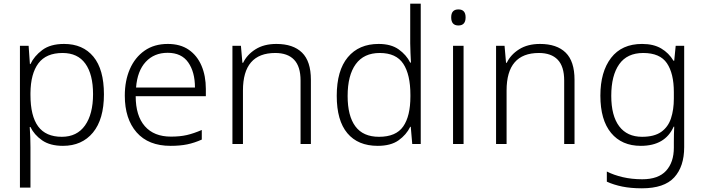

<svg xmlns="http://www.w3.org/2000/svg" viewBox="-20 -780 3814 1040"><path d="M327 -542Q429 -542 486 -473Q543 -404 543 -269Q543 -134 483.5 -62Q424 10 321 10Q251 10 208 -20Q165 -50 145 -92H141Q143 -67 144 -37.5Q145 -8 145 17V236H88V-532H135L142 -433H145Q165 -476 209 -509Q253 -542 327 -542ZM319 -493Q230 -493 188 -437Q146 -381 145 -276V-266Q145 -152 186.5 -95.5Q228 -39 315 -39Q397 -39 440.5 -100.5Q484 -162 484 -270Q484 -377 442.5 -435Q401 -493 319 -493Z M889 -542Q957 -542 1002.5 -510.5Q1048 -479 1071.5 -424Q1095 -369 1095 -298V-259H715Q715 -153 764.5 -96.5Q814 -40 906 -40Q955 -40 992 -48.5Q1029 -57 1073 -76V-24Q1033 -6 994 2Q955 10 904 10Q784 10 720 -63Q656 -136 656 -262Q656 -343 683.5 -406Q711 -469 763 -505.5Q815 -542 889 -542ZM888 -494Q815 -494 769.5 -445Q724 -396 717 -306H1036Q1036 -390 999.5 -442Q963 -494 888 -494Z M1477 -542Q1568 -542 1616 -495Q1664 -448 1664 -348V0H1608V-344Q1608 -420 1573 -456.5Q1538 -493 1471 -493Q1296 -493 1296 -290V0H1239V-532H1285L1293 -440H1297Q1318 -484 1364 -513Q1410 -542 1477 -542Z M2026 10Q1919 10 1861.5 -58.5Q1804 -127 1804 -261Q1804 -398 1864 -470Q1924 -542 2031 -542Q2098 -542 2139.5 -512.5Q2181 -483 2202 -441H2206Q2205 -464 2203.5 -492.5Q2202 -521 2202 -545V-760H2259V0H2213L2205 -93H2202Q2181 -50 2139 -20Q2097 10 2026 10ZM2033 -39Q2125 -39 2164 -95Q2203 -151 2203 -257V-266Q2203 -376 2164.5 -434.5Q2126 -493 2037 -493Q1951 -493 1907 -432.5Q1863 -372 1863 -260Q1863 -152 1905 -95.5Q1947 -39 2033 -39Z M2463 -729Q2502 -729 2502 -686Q2502 -642 2463 -642Q2424 -642 2424 -686Q2424 -729 2463 -729ZM2491 -532V0H2434V-532Z M2905 -542Q2996 -542 3044 -495Q3092 -448 3092 -348V0H3036V-344Q3036 -420 3001 -456.5Q2966 -493 2899 -493Q2724 -493 2724 -290V0H2667V-532H2713L2721 -440H2725Q2746 -484 2792 -513Q2838 -542 2905 -542Z M3458 -542Q3520 -542 3561.5 -517.5Q3603 -493 3628 -451H3632L3640 -532H3686V17Q3686 122 3632 181Q3578 240 3457 240Q3397 240 3350.5 230.5Q3304 221 3267 204V149Q3304 168 3353 179.5Q3402 191 3459 191Q3546 191 3588 145Q3630 99 3630 20V-11Q3630 -32 3630.5 -53.5Q3631 -75 3632 -94H3629Q3583 10 3451 10Q3348 10 3290 -60Q3232 -130 3232 -262Q3232 -391 3290 -466.5Q3348 -542 3458 -542ZM3464 -493Q3377 -493 3334 -432Q3291 -371 3291 -261Q3291 -153 3334 -96Q3377 -39 3458 -39Q3524 -39 3561.5 -65.5Q3599 -92 3614.5 -139Q3630 -186 3630 -246V-281Q3630 -382 3592.5 -437.5Q3555 -493 3464 -493Z"/></svg>

Font: Noto Sans Gurmukhi UI Light
Style: Regular
Weight: 300
Designer: Jelle Bosma - Monotype Design Team
Foundry: Monotype Imaging Inc.
Version: Version 2.004; ttfautohint (v1.8.4.7-5d5b)